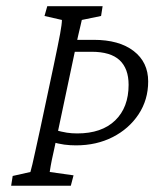

<svg xmlns="http://www.w3.org/2000/svg" viewBox="-20 -593 518 613"><path d="M15.6 0 20.5 -31.2 77.1 -43.9Q80.1 -53.7 83.5 -68.8Q86.9 -84 92.8 -110.4Q98.6 -136.7 108.4 -181.6L151.4 -383.8Q166 -453.1 171.9 -484.9Q177.7 -516.6 177.7 -529.3L122.1 -542L130.9 -573.2H307.6L302.7 -542L241.2 -529.3Q240.2 -523.4 237.3 -512.2Q234.4 -501 230.5 -483.4L220.7 -439.5L219.7 -465.8H279.3Q360.4 -465.8 406.7 -430.2Q453.1 -394.5 453.1 -333Q453.1 -274.4 422.4 -228Q391.6 -181.6 339.8 -155.3Q288.1 -128.9 222.7 -128.9Q203.1 -128.9 185.1 -131.3Q167 -133.8 142.6 -140.6L152.3 -178.7Q177.7 -171.9 193.4 -169.4Q209 -167 226.6 -167Q304.7 -167 347.7 -208.5Q390.6 -250 390.6 -322.3Q390.6 -374 361.8 -400.9Q333 -427.7 272.5 -427.7H218.8L153.3 -118.2Q149.4 -101.6 145.5 -82.5Q141.6 -63.5 138.7 -43.9L214.8 -33.2L206.1 0Z"/></svg>

Font: Crimson Pro ExtraLight
Style: Italic
Weight: 250
Italic angle: -12°
Designer: Jacques Le Bailly
Foundry: Baron von Fonthausen
Version: Version 1.003